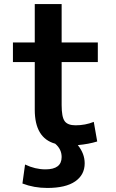

<svg xmlns="http://www.w3.org/2000/svg" viewBox="-20 -710 573 950"><path d="M285 -500H464V-403H285V-190Q285 -131 300 -110.5Q315 -90 354 -90Q402 -90 444 -107L461 -10Q419 3 365 8Q399 50 399 98Q399 155 352 187.5Q305 220 214 220Q148 220 91 198L104 104Q154 128 205 128Q285 128 285 67Q285 28 253 1Q152 -27 152 -167V-403H44V-500H152V-690H285Z"/></svg>

Font: Mplus 1p Bold
Style: Bold
Weight: 700
Version: Version 1.061